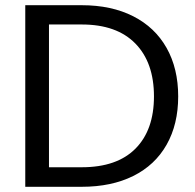

<svg xmlns="http://www.w3.org/2000/svg" viewBox="-20 -717 747 737"><path d="M664 -347Q664 -240 619.5 -161.5Q575 -83 491.5 -41.5Q408 0 294 0H77V-697H294Q408 -697 491.5 -654.5Q575 -612 619.5 -533Q664 -454 664 -347ZM571 -347Q571 -477 499.5 -550Q428 -623 294 -623H168V-75H294Q429 -75 500 -146.5Q571 -218 571 -347Z"/></svg>

Font: Poppins A&M
Style: Regular-A&M
Weight: 400
Designer: Ninad Kale (Devanagari), Jonny Pinhorn (Latin)
Foundry: Indian Type Foundry
Version: 4.004